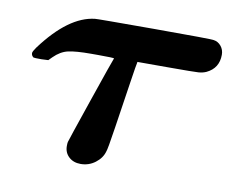

<svg xmlns="http://www.w3.org/2000/svg" viewBox="-58 -517 726 602"><g transform="rotate(10 305.0 -215.5)"><path d="M199 -443Q200 -444 386 -444Q571 -444 577 -442Q591 -440 600.5 -428.5Q610 -417 610 -401Q610 -358 572 -340Q561 -335 547 -334Q533 -333 452 -333H353V-331Q352 -330 341.5 -260.5Q331 -191 320 -118.5Q309 -46 306 -40Q300 -18 279.5 -2.5Q259 13 233 13Q210 13 195.5 -0.5Q181 -14 181 -35Q181 -44 182 -48Q183 -53 229 -187.5Q275 -322 279 -331Q279 -333 228 -333H206Q157 -333 133 -327.5Q109 -322 88 -301L77 -290L55 -289Q33 -289 30 -290Q23 -295 23 -303Q23 -308 33 -322Q116 -434 199 -443Z"/></g></svg>

Font: KaTeX_Math
Style: Bold Italic
Weight: 700
Version: Version 3699957226